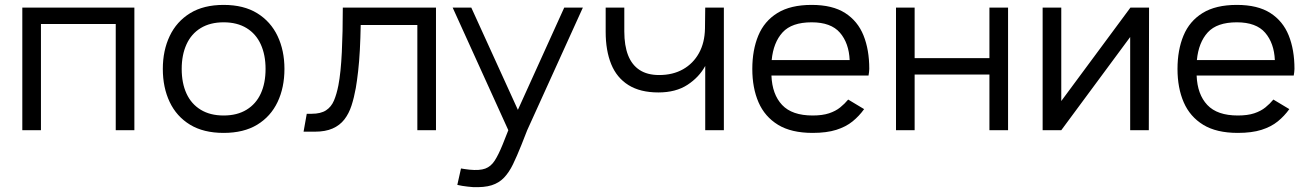

<svg xmlns="http://www.w3.org/2000/svg" viewBox="-20 -531 5347 783"><path d="M147 0H71V-500H528V0H452V-433H147Z M892 11Q810 11 755 -22.5Q700 -56 672 -115Q644 -174 644 -250Q644 -325 672 -384Q700 -443 755 -477Q810 -511 892 -511Q974 -511 1029 -477Q1084 -443 1112 -384Q1140 -325 1140 -250Q1140 -174 1112 -115Q1084 -56 1029 -22.5Q974 11 892 11ZM892 -60Q947 -60 985.5 -83.5Q1024 -107 1043.5 -149.5Q1063 -192 1063 -250Q1063 -307 1043.5 -350Q1024 -393 985.5 -416.5Q947 -440 892 -440Q837 -440 798.5 -416.5Q760 -393 740.5 -350Q721 -307 721 -250Q721 -192 740.5 -149.5Q760 -107 798.5 -83.5Q837 -60 892 -60Z M1758 -500V0H1682V-429H1451Q1450 -374 1447.5 -327Q1445 -280 1440.5 -240.5Q1436 -201 1431 -172Q1424 -133 1413.5 -100.5Q1403 -68 1384.5 -44Q1366 -20 1336.5 -7Q1307 6 1264 6H1218L1231 -67H1251Q1288 -67 1309.5 -81Q1331 -95 1342 -121Q1353 -147 1360 -183Q1365 -209 1368.5 -243Q1372 -277 1374 -318Q1376 -359 1377 -404.5Q1378 -450 1378 -500Z M2357 -500 2130 0 2106 61Q2088 106 2072 139Q2056 172 2035.5 193.5Q2015 215 1985 224.5Q1955 234 1908 232Q1898 231 1887 230Q1876 229 1865 227Q1854 225 1845 223L1860 156Q1865 157 1875.5 158.5Q1886 160 1895 161Q1936 165 1959 156.5Q1982 148 1997.5 124Q2013 100 2030 58L2053 0L1826 -500H1902L2092 -83L2281 -500Z M2856 -500H2932V0H2856V-262Q2831 -216 2783.5 -185Q2736 -154 2665 -154Q2591 -154 2543 -184Q2495 -214 2472.5 -269.5Q2450 -325 2450 -401V-500H2526V-403Q2526 -345 2541.5 -305.5Q2557 -266 2588.5 -245.5Q2620 -225 2668 -225Q2724 -225 2765.5 -248.5Q2807 -272 2830.5 -314.5Q2854 -357 2855 -415Z M3522 -223H3126Q3129 -146 3169.5 -103Q3210 -60 3294 -60Q3334 -60 3361 -69Q3388 -78 3406.5 -93Q3425 -108 3439 -125L3504 -86Q3484 -58 3457 -36Q3430 -14 3390.5 -1.5Q3351 11 3294 11Q3207 11 3153 -22Q3099 -55 3073.5 -113.5Q3048 -172 3048 -250Q3048 -327 3072.5 -386Q3097 -445 3150.5 -478Q3204 -511 3290 -511Q3375 -511 3426.5 -478Q3478 -445 3501.5 -386.5Q3525 -328 3525 -250Q3525 -243 3524 -236.5Q3523 -230 3522 -223ZM3127 -286H3445Q3442 -355 3405.5 -397.5Q3369 -440 3290 -440Q3209 -440 3171.5 -399Q3134 -358 3127 -286Z M3710 0H3634V-500H3710V-294H4015V-500H4091V0H4015V-227H3710Z M4232 -500H4308V-119L4590 -500H4666L4665 0H4589V-380L4308 0H4232Z M5256 -223H4860Q4863 -146 4903.5 -103Q4944 -60 5028 -60Q5068 -60 5095 -69Q5122 -78 5140.5 -93Q5159 -108 5173 -125L5238 -86Q5218 -58 5191 -36Q5164 -14 5124.5 -1.5Q5085 11 5028 11Q4941 11 4887 -22Q4833 -55 4807.5 -113.5Q4782 -172 4782 -250Q4782 -327 4806.5 -386Q4831 -445 4884.5 -478Q4938 -511 5024 -511Q5109 -511 5160.5 -478Q5212 -445 5235.5 -386.5Q5259 -328 5259 -250Q5259 -243 5258 -236.5Q5257 -230 5256 -223ZM4861 -286H5179Q5176 -355 5139.5 -397.5Q5103 -440 5024 -440Q4943 -440 4905.5 -399Q4868 -358 4861 -286Z"/></svg>

Font: Nata Sans
Style: Regular
Weight: 400
Designer: Daniel Uzquiano Cruz
Version: Version 1.001